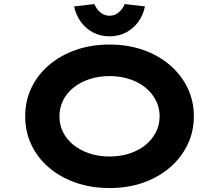

<svg xmlns="http://www.w3.org/2000/svg" viewBox="-20 -941 1108 971"><path d="M534.5 10Q440.3 10 362.3 -17.5Q284.3 -45 227 -94Q169.7 -143 138.6 -209.1Q107.4 -275.1 107.4 -352.9Q107.4 -430.6 138.8 -496.7Q170.3 -562.7 227.6 -611.7Q284.9 -660.7 362.6 -688.2Q440.3 -715.7 533.9 -715.7Q627.1 -715.7 704.8 -688.2Q782.6 -660.7 839.9 -611.2Q897.2 -561.7 928.8 -495.7Q960.4 -429.6 960.4 -353.4Q960.4 -276.1 928.8 -210.1Q897.2 -144 839.9 -94.5Q782.6 -45 704.8 -17.5Q627.1 10 534.5 10ZM533.9 -149.5Q589.2 -149.5 635.9 -165Q682.7 -180.5 716.1 -208.1Q749.6 -235.7 768.5 -272.8Q787.3 -309.8 787.3 -352.9Q787.3 -396 768.5 -433Q749.6 -470 716.1 -497.6Q682.7 -525.2 635.9 -540.7Q589.2 -556.2 533.9 -556.2Q478.7 -556.2 432.2 -540.7Q385.8 -525.2 351.5 -497.6Q317.2 -470 298.9 -433Q280.6 -396 280.6 -352.9Q280.6 -309.8 298.9 -272.8Q317.2 -235.7 351.5 -208.1Q385.8 -180.5 432.2 -165Q478.7 -149.5 533.9 -149.5ZM533.9 -757.3Q488.9 -757.3 451.7 -776.4Q414.4 -795.5 389.4 -829.7Q364.3 -863.9 354.7 -908.5L457.4 -920.5Q467.3 -895 488 -878.1Q508.7 -861.3 533.9 -861.3Q559.2 -861.3 579.9 -878.1Q600.6 -895 610.4 -920.5L713.2 -908.5Q704 -863.9 678.7 -829.7Q653.4 -795.5 616.7 -776.4Q579.9 -757.3 533.9 -757.3Z"/></svg>

Font: Lexend Tera
Style: Regular
Weight: 400
Designer: Bonnie Shaver-Troup, Thomas Jockin
Foundry: Lexend
Version: Version 1.007